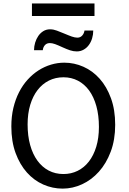

<svg xmlns="http://www.w3.org/2000/svg" viewBox="-20 -1092 753 1124"><path d="M654.3 -361.3Q654.3 -273.4 628.2 -204.1Q602.1 -134.8 558.8 -86.7Q515.6 -38.6 460.4 -13.2Q405.3 12.2 346.7 12.2Q287.6 12.2 233.4 -11.7Q179.2 -35.6 137.7 -82Q96.2 -128.4 71.3 -196Q46.4 -263.7 46.4 -351.6Q46.4 -410.2 58.3 -460.4Q70.3 -510.7 91.6 -552.2Q112.8 -593.8 142.1 -626Q171.4 -658.2 205.8 -680.2Q240.2 -702.1 278.6 -713.6Q316.9 -725.1 356.4 -725.1Q414.6 -725.1 468.5 -701.2Q522.5 -677.2 563.7 -630.9Q605 -584.5 629.6 -516.8Q654.3 -449.2 654.3 -361.3ZM559.1 -349.1Q559.1 -416.5 544.2 -470.5Q529.3 -524.4 502 -562Q474.6 -599.6 436.3 -619.6Q397.9 -639.6 351.6 -639.6Q305.2 -639.6 266.6 -620.4Q228 -601.1 200.2 -565.2Q172.4 -529.3 157 -478.3Q141.6 -427.2 141.6 -363.8Q141.6 -296.9 156.5 -243.2Q171.4 -189.5 199 -151.6Q226.6 -113.8 265.1 -93.5Q303.7 -73.2 351.6 -73.2Q396.5 -73.2 434.6 -92Q472.7 -110.8 500.2 -146.2Q527.8 -181.6 543.5 -232.9Q559.1 -284.2 559.1 -349.1ZM179.2 -798.3Q179.2 -820.8 185.8 -842.5Q192.4 -864.3 204.3 -881.6Q216.3 -898.9 233.6 -909.7Q251 -920.4 272.9 -920.4Q283.2 -920.4 293 -918.5Q302.7 -916.5 312.7 -912.8Q322.8 -909.2 333.7 -904.5Q344.7 -899.9 357.4 -895Q370.6 -889.6 381.1 -885.3Q391.6 -880.9 400.6 -877.9Q409.7 -875 417.5 -873.3Q425.3 -871.6 433.1 -871.6Q450.2 -871.6 461.2 -883.8Q472.2 -896 474.6 -913.1H525.9Q525.9 -889.6 519.3 -867.7Q512.7 -845.7 500.2 -828.6Q487.8 -811.5 469.7 -801.3Q451.7 -791 429.2 -791Q409.7 -791 389.9 -797.6Q370.1 -804.2 347.7 -814.5Q319.3 -827.6 302.5 -833.7Q285.6 -839.8 272 -839.8Q253.9 -839.8 243.2 -828.1Q232.4 -816.4 230.5 -798.3ZM167 -1071.8H533.2V-998.5H167Z"/></svg>

Font: Andika Eur
Style: Regular
Weight: 400
Designer: Victor Gaultney, Annie Olsen, Julie Remington, Don Collingsworth, Eric Hays, Becca Hirsbrunner
Foundry: SIL International
Version: Version 5.000